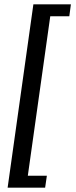

<svg xmlns="http://www.w3.org/2000/svg" viewBox="-20 -706 349 887"><path d="M15.2 161 134.2 -686H307.5L300.2 -630.8H212.2L108.5 105.8H196.5L188.5 161Z"/></svg>

Font: Chivo Medium
Style: Italic
Weight: 500
Italic angle: -8.05°
Designer: Hector Gatti
Foundry: Omnibus-Type
Version: Version 2.002